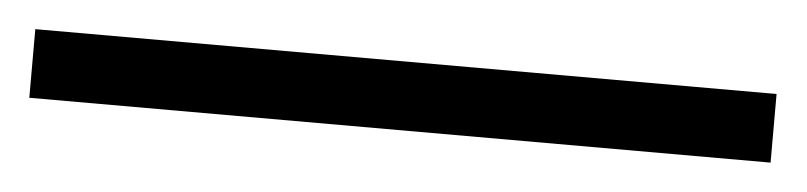

<svg xmlns="http://www.w3.org/2000/svg" viewBox="-23 107 601 143"><g transform="rotate(5 277.5 178.5)"><path d="M0 152.8H554.2V204.1H0Z"/></g></svg>

Font: Argentum Sans Light
Style: Regular
Weight: 300
Designer: Julieta Ulanovsky (Modified by Cristiano Sobral)
Foundry: Julieta Ulanovsky
Version: Version 1.000; ttfautohint (v1.5.65-e2d9)